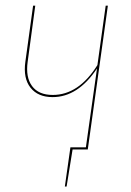

<svg xmlns="http://www.w3.org/2000/svg" viewBox="-20 -538 472 691"><path d="M360.4 -517.6H368.2L295.9 0H241.2L219.7 133.3H213.4L233.4 -7.8H289.1L329.1 -291.5Q260.3 -188.5 169.4 -188.5Q116.7 -188.5 89.8 -222.4Q63 -256.3 71.3 -315.9L99.1 -517.6H106.9L79.6 -315.9Q71.8 -259.8 95.5 -228Q119.1 -196.3 169.9 -196.3Q263.2 -196.3 330.6 -303.7Z"/></svg>

Font: Fira Sans Compressed Eight
Style: Italic
Weight: 100
Width: 3
Italic angle: -8°
Designer: Carrois Corporate & Edenspiekermann AG
Foundry: Carrois Corporate GbR & Edenspiekermann AG
Version: Version 4.203;PS 004.203;hotconv 1.0.88;makeotf.lib2.5.64775